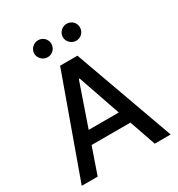

<svg xmlns="http://www.w3.org/2000/svg" viewBox="-215 -1077 1129 1216"><g transform="rotate(-30 350.0 -468.5)"><path d="M286.6 -727.3H413.4L675.1 0H558.6L492.2 -192.5H208.1L141.3 0H24.9ZM240.1 -284.8H460.2L353 -595.2H347.3ZM454.5 -936.8Q468 -936.8 479.4 -932Q490.8 -927.2 499.1 -918.9Q507.5 -910.5 512.3 -899.1Q517 -887.8 517 -874.6Q517 -862.2 512.3 -851Q507.5 -839.8 499.1 -831.3Q490.8 -822.8 479.4 -817.8Q468 -812.9 454.5 -812.9Q442.1 -812.9 430.8 -817.8Q419.4 -822.8 410.7 -831.3Q402 -839.8 396.8 -851Q391.7 -862.2 391.7 -874.6Q391.7 -887.8 396.8 -899.1Q402 -910.5 410.7 -918.9Q419.4 -927.2 430.8 -932Q442.1 -936.8 454.5 -936.8ZM245.7 -936.8Q259.2 -936.8 270.6 -932Q282 -927.2 290.3 -918.9Q298.7 -910.5 303.4 -899.1Q308.2 -887.8 308.2 -874.6Q308.2 -862.2 303.4 -851Q298.7 -839.8 290.3 -831.3Q282 -822.8 270.6 -817.8Q259.2 -812.9 245.7 -812.9Q233.3 -812.9 221.9 -817.8Q210.6 -822.8 201.9 -831.3Q193.2 -839.8 188 -851Q182.9 -862.2 182.9 -874.6Q182.9 -887.8 188 -899.1Q193.2 -910.5 201.9 -918.9Q210.6 -927.2 221.9 -932Q233.3 -936.8 245.7 -936.8Z"/></g></svg>

Font: Cannonade Med
Style: Regular
Weight: 500
Designer: Rasmus Andersson
Foundry: rsms
Version: Version 3.012;git-f93a4a705